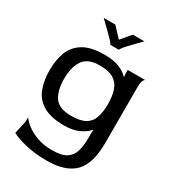

<svg xmlns="http://www.w3.org/2000/svg" viewBox="-214 -785 1039 1148"><g transform="rotate(30 305.5 -211.0)"><path d="M290 244Q203 244 138 227Q73 210 45 194L65 104V75Q79 96 109 119Q139 142 184 158Q229 174 286 174Q353 174 385.5 152Q418 130 428.5 91Q439 52 439 2V-35L441 -53L439 -55Q419 -30 377.5 -10Q336 10 276 10Q181 10 128.5 -22Q76 -54 55.5 -109Q35 -164 35 -233Q35 -303 55.5 -358Q76 -413 128.5 -445.5Q181 -478 276 -478Q336 -478 376 -462Q416 -446 439 -421L441 -422L439 -441V-468H561Q554 -467 547.5 -453Q541 -439 541 -406V-23Q541 122 479.5 183Q418 244 290 244ZM283 -61Q345 -61 379 -80.5Q413 -100 426 -138.5Q439 -177 439 -233Q439 -288 425.5 -327Q412 -366 378.5 -387Q345 -408 283 -408Q199 -408 167.5 -360Q136 -312 136 -232Q136 -152 167 -106.5Q198 -61 283 -61ZM159 -666H239L303 -598L360 -666H440Q423 -649 403.5 -629Q384 -609 368 -592Q352 -575 346 -567Q333 -550 333 -546H273Q273 -548 270 -553Q267 -558 259 -567Q248 -579 230 -596.5Q212 -614 193 -633Q174 -652 159 -666Z"/></g></svg>

Font: Red Rose
Style: Regular
Weight: 400
Designer: Jaikishan Patel
Version: Version 2.000; ttfautohint (v1.8.3)